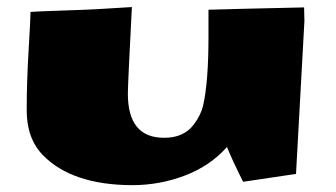

<svg xmlns="http://www.w3.org/2000/svg" viewBox="-20 -520 977 558"><path d="M351.6 -247.6Q351.6 -119.6 456.5 -119.6Q513.2 -119.1 542.5 -157.2Q564 -185.5 570.3 -213.4Q585.9 -281.2 585.9 -413.6V-491.7Q647 -493.7 863.8 -498.5Q864.7 -472.7 864.7 -459L840.3 -14.6L686.5 8.3Q654.3 -56.2 639.6 -92.8Q591.3 -38.1 517.8 -10Q444.3 18.1 364.3 18.1Q189 17.6 104.5 -69.3Q57.6 -117.7 57.6 -199Q57.6 -280.3 63 -371.6Q68.4 -462.9 68.8 -485.4Q85.9 -486.8 160.2 -489.3Q234.4 -491.7 267.6 -493.7L363.3 -499.5Q351.6 -274.4 351.6 -247.6Z"/></svg>

Font: Seymour One
Style: Book
Weight: 400
Designer: vernon adams
Foundry: vernon adams
Version: Version 1.000; ttfautohint (v0.93) -l 8 -r 50 -G 200 -x 0 -w